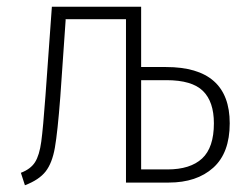

<svg xmlns="http://www.w3.org/2000/svg" viewBox="-20 -542 736 570"><path d="M115 -258 134 -522 175 -484 159 -254Q151 -150 143 -104Q135 -58 115.5 -33Q96 -8 54 8L42 -29Q71 -40 84 -60.5Q97 -81 102.5 -121.5Q108 -162 115 -258ZM662 -176Q662 -88 613 -44Q564 0 481 0H354V-485H174L134 -522H399V-343H473Q662 -343 662 -176ZM615 -176Q615 -240 582.5 -272Q550 -304 474 -304H399V-39H477Q545 -39 580 -71.5Q615 -104 615 -176Z"/></svg>

Font: Fira Sans Condensed ExtraLight
Style: Regular
Weight: 275
Width: 3
Designer: Carrois Corporate & Edenspiekermann AG
Foundry: Carrois Corporate GbR & Edenspiekermann AG
Version: Version 4.203